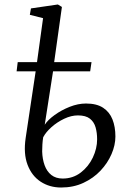

<svg xmlns="http://www.w3.org/2000/svg" viewBox="-20 -825 583 856"><path d="M179.5 -269Q193.5 -290.5 223.5 -312.2Q253.5 -334 290.8 -348.8Q328 -363.5 363.5 -363.5Q411 -363.5 439.8 -344.5Q468.5 -325.5 481.5 -292.5Q494.5 -259.5 494.5 -216.5Q494.5 -178 477.2 -138Q460 -98 428.2 -64.2Q396.5 -30.5 352 -9.8Q307.5 11 252.5 11Q201 11 161.2 -15Q121.5 -41 102.8 -90.5Q84 -140 94.5 -210.5L139 -507H54L59 -548H145L172 -744L113 -759L118 -787.5L238 -805L256 -794L221.5 -548H388L382 -507H216.5ZM327.5 -310.5Q297.5 -310.5 266 -295.5Q234.5 -280.5 209.5 -258.2Q184.5 -236 172.5 -213Q170 -197.5 169 -180.8Q168 -164 168 -149.5Q169 -115.5 179 -88Q189 -60.5 209 -44.8Q229 -29 259.5 -29Q305 -29 339.8 -55.5Q374.5 -82 393.8 -122.5Q413 -163 413 -204Q413 -233 406.2 -257Q399.5 -281 381 -295.8Q362.5 -310.5 327.5 -310.5Z"/></svg>

Font: Merriweather 48pt Light
Style: Italic
Weight: 300
Italic angle: -7.8°
Version: Version 2.101